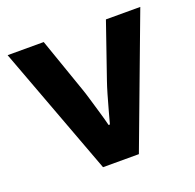

<svg xmlns="http://www.w3.org/2000/svg" viewBox="-99 -629 745 733"><g transform="rotate(-20 273.5 -263.0)"><path d="M200 0 3.9 -526.4H150.6L228.2 -303.8Q234 -287.4 242.3 -259Q250.6 -230.7 259.7 -200Q268.8 -169.4 275 -144.2H280.4Q286.7 -167.4 294.9 -197.5Q303.1 -227.7 311.5 -256.4Q319.9 -285.2 326.4 -303.8L403.3 -526.4H542.9L345.6 0Z"/></g></svg>

Font: Archivo Variable SemiBold
Style: Regular
Weight: 600
Designer: Hector Gatti
Foundry: Omnibus-Type
Version: Version 2.001